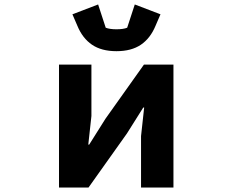

<svg xmlns="http://www.w3.org/2000/svg" viewBox="-20 -839 1040 859"><path d="M326 -724 304 -775 419 -819 453 -715Q471 -708 501 -708Q532 -708 549 -715L583 -819L698 -775L676 -724Q653 -668 610.5 -639Q568 -610 501 -610Q434 -610 391.5 -639Q349 -668 326 -724ZM376 0H244V-550H389V-320L375 -192H379L452 -308L624 -550H756V0H611V-230L625 -358H621L548 -242Z"/></svg>

Font: IBM Plex Sans JP
Style: Bold
Weight: 700
Designer: Mike Abbink; Paul van der Laan; Pieter van Rosmalen; Wujin Sim; Yejin Wi; Jinhee Kim; Boomi Park; Yona Kim; Kichan Ma
Foundry: Sandoll Inc.
Version: Version 1.001